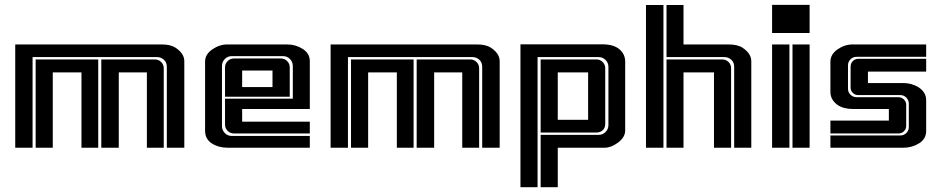

<svg xmlns="http://www.w3.org/2000/svg" viewBox="-20 -611 3893 794"><path d="M620.6 -365.2Q635.7 -365.2 646.5 -354.5Q657.2 -343.8 657.2 -328.6V0H587.4V-311.5H471.2V0H398.9V-365.2ZM386.2 -365.2V0H316.9V-311.5H198.2V0H127.4V-365.2ZM648.4 -427.2Q685.5 -427.2 706.1 -413.6Q742.2 -389.6 742.2 -357.9V0H669.9V-334Q669.9 -361.3 645 -372.1Q637.7 -375 629.4 -375H114.7V0H43V-427.2Z M981.4 -107.9H1261.2V-59.1H947.3Q932.1 -59.1 921.4 -69.8Q910.6 -80.6 910.6 -95.7V-203.1H1190.9V-337.9Q1190.9 -355 1179.2 -366.9Q1167.5 -378.9 1150.4 -378.9H938.5Q921.4 -378.9 909.7 -366.9Q897.9 -355 897.9 -337.9V-89.4Q897.9 -72.8 909.7 -60.8Q921.4 -48.8 938.5 -48.8H1261.2V0H922.4Q884.3 0 856.2 -17.8Q828.1 -35.6 828.1 -70.3V-356.4Q828.1 -386.2 857.9 -406.7Q887.7 -427.2 919.9 -427.2H1167.5Q1202.6 -427.2 1231.9 -408.7Q1261.2 -390.1 1261.2 -357.4V-160.2H981.4ZM1141.6 -369.1Q1156.7 -369.1 1167.5 -358.4Q1178.2 -347.7 1178.2 -332.5V-210.9H910.6V-332.5Q910.6 -347.7 921.4 -358.4Q932.1 -369.1 947.3 -369.1ZM981.4 -319.3V-251H1106.9V-319.3Z M1924.8 -365.2Q1939.9 -365.2 1950.7 -354.5Q1961.4 -343.8 1961.4 -328.6V0H1891.6V-311.5H1775.4V0H1703.1V-365.2ZM1690.4 -365.2V0H1621.1V-311.5H1502.4V0H1431.6V-365.2ZM1952.6 -427.2Q1989.7 -427.2 2010.3 -413.6Q2046.4 -389.6 2046.4 -357.9V0H1974.1V-334Q1974.1 -361.3 1949.2 -372.1Q1941.9 -375 1933.6 -375H1418.9V0H1347.2V-427.2Z M2412.1 -311.5H2286.6V-115.7H2412.1ZM2446.3 -365.2Q2461.9 -365.2 2472.2 -354.5Q2482.9 -343.8 2482.9 -328.6V-99.6Q2482.9 -83 2473.6 -73.7Q2463.4 -63 2446.3 -63H2215.8V-365.2ZM2471.2 -427.7Q2519.5 -427.7 2543.9 -405.3Q2565.4 -385.3 2565.4 -356V-71.3Q2565.4 -43 2534.7 -20.5Q2506.8 0 2479.5 0H2286.6V163.1H2215.8V-53.2H2455.1Q2472.2 -53.2 2483.9 -64.9Q2496.1 -76.7 2496.1 -93.8V-334.5Q2496.1 -351.6 2483.9 -363.3Q2472.2 -375 2455.1 -375H2203.1V163.1H2132.3V-427.7Z M2966.8 -365.2Q2981.9 -365.2 2992.7 -354.7Q3003.4 -344.2 3003.4 -328.6V0H2932.6V-311.5H2806.6V0H2736.3V-365.2ZM2723.6 -590.3V0H2651.4V-590.3ZM3016.1 -334.5Q3016.1 -361.3 2991.2 -372.1Q2983.9 -375 2975.6 -375H2736.3V-590.3H2806.6V-427.2H2992.7Q3030.3 -427.2 3050.8 -413.6Q3086.9 -389.6 3086.9 -357.9V0H3016.1Z M3328.1 -590.8V-474.6H3172.9V-590.8ZM3328.1 -427.2V0H3257.3V-427.2ZM3244.6 -427.2V0H3172.9V-427.2Z M3695.8 -59.1H3414.1V-112.3H3655.8V-160.2H3508.3Q3467.8 -160.2 3443.4 -177.2Q3414.1 -198.7 3414.1 -230.5V-356Q3414.1 -386.2 3443.4 -406.7Q3472.7 -427.2 3505.9 -427.2H3810.1V-376H3522Q3507.3 -376 3497.1 -365.7Q3486.8 -355.5 3486.8 -340.8V-243.7Q3486.8 -229.5 3497.3 -219.2Q3507.8 -209 3522 -209H3695.8Q3708.5 -209 3718 -199.7Q3727.5 -190.4 3727.5 -177.7V-90.3Q3727.5 -77.6 3718.3 -68.4Q3709 -59.1 3695.8 -59.1ZM3778.8 -250Q3810.1 -229.5 3810.1 -196.3V-69.8Q3810.1 -36.6 3780.8 -18.3Q3751.5 0 3715.3 0H3414.1V-50.8H3703.1Q3717.8 -50.8 3728 -60.8Q3738.3 -70.8 3738.3 -85.4V-182.6Q3738.3 -196.8 3728 -207.3Q3717.8 -217.8 3703.1 -217.8H3528.8Q3516.1 -217.8 3506.8 -226.8Q3497.6 -235.8 3497.6 -248.5V-335.9Q3497.6 -348.6 3506.8 -358.2Q3516.1 -367.7 3528.8 -367.7H3810.1V-314.9H3569.3V-267.6H3715.3Q3750 -267.6 3778.8 -250Z"/></svg>

Font: Ebtekar Inline 2
Style: Inline-2
Weight: 500
Designer: Arman Khorramak
Foundry: Arman Khorramak
Version: Version 2.000